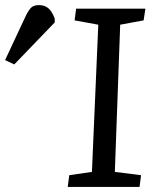

<svg xmlns="http://www.w3.org/2000/svg" viewBox="-201 -734 620 754"><path d="M185 -637 92 -654 98 -700H370L363 -654L271 -637L250 -59L353 -46L347 0H65L71 -46L160 -59ZM-145 -481 -181 -498 -101 -669Q-88 -696 -77.5 -705Q-67 -714 -48 -714Q-26 -714 -11.5 -702Q3 -690 14 -661V-646Z"/></svg>

Font: Literata 7pt
Style: Italic
Weight: 400
Italic angle: -2°
Designer: Latin by Veronika Burian and Jose Scaglione. Greek by Irene Vlachou. Cyrillic by Vera Evstafieva
Foundry: TypeTogether
Version: Version 3.002